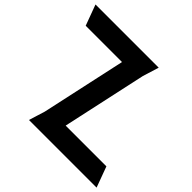

<svg xmlns="http://www.w3.org/2000/svg" viewBox="-460 -972 1223 1223"><g transform="rotate(45 152.0 -360.0)"><path d="M-146.3 -630H-211.5L-263.2 -770H-198H176H244.2H306.2L272.4 -661L148 -90H445H515L566.6 50H496.6H87.4H19.2H-42.8L-9 -59L115.5 -630Z"/></g></svg>

Font: Nordica Plus
Style: NordicaClassicRgCondOpObl
Weight: 500
Version: Version 1.01